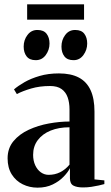

<svg xmlns="http://www.w3.org/2000/svg" viewBox="-20 -855 510 884"><path d="M153 9Q116 9 84.5 -6.5Q53 -22 34 -52.2Q15 -82.5 15 -126Q15 -172.5 42 -205Q69 -237.5 112.2 -257.5Q155.5 -277.5 205.2 -286.5Q255 -295.5 300 -295.5V-351.5Q300 -382.5 291.5 -406.8Q283 -431 263.5 -445Q244 -459 210.5 -459Q162.5 -459 123.5 -447.5Q84.5 -436 57.5 -422L44.5 -443.5Q63 -459.5 92.5 -476.5Q122 -493.5 162 -505.2Q202 -517 251.5 -517Q306.5 -517 342.8 -498Q379 -479 397 -440Q415 -401 415 -341.5V-29L460.5 -24.5V-7.5Q450 -4.5 434.5 -1Q419 2.5 400.8 5.2Q382.5 8 362 8Q334 8 318 -0.5Q302 -9 302 -34.5V-81Q293.5 -63 273.2 -41.8Q253 -20.5 222.8 -5.8Q192.5 9 153 9ZM204 -50Q233 -50 257.2 -62.2Q281.5 -74.5 300 -97V-269Q251 -269 213.2 -253.8Q175.5 -238.5 154 -210Q132.5 -181.5 132.5 -142Q132.5 -115 142.2 -94Q152 -73 168.2 -61.5Q184.5 -50 204 -50ZM144 -578Q116 -578 102.5 -595.5Q89 -613 89 -640.5Q89 -671 106.5 -694Q124 -717 151.5 -717H152.5Q181 -717 194.5 -699.5Q208 -682 208 -654.5Q208 -625.5 190.8 -601.8Q173.5 -578 145 -578ZM318 -578Q290 -578 276.5 -595.5Q263 -613 263 -640.5Q263 -671 280.2 -694Q297.5 -717 325.5 -717H326.5Q355 -717 368.2 -699.5Q381.5 -682 381.5 -654.5Q381.5 -625.5 364.2 -601.8Q347 -578 319 -578ZM367 -835V-764.5H105V-835Z"/></svg>

Font: Merriweather 144pt SemiBold
Style: Regular
Weight: 600
Version: Version 2.100